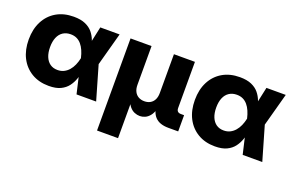

<svg xmlns="http://www.w3.org/2000/svg" viewBox="-92 -899 2228 1456"><g transform="rotate(20 1021.5 -171.5)"><path d="M294.9 11.7Q215.8 11.7 156.7 -23.4Q97.7 -58.6 65.4 -121.3Q33.2 -184.1 33.2 -268.1Q33.2 -352.5 65.7 -415Q98.1 -477.5 157.2 -512.2Q216.3 -546.9 296.9 -546.9Q353.5 -546.9 390.6 -530.5Q427.7 -514.2 450 -487.3Q472.2 -460.4 484.4 -428Q496.6 -395.5 502.9 -364.3H550.8L594.7 -276.4L674.8 0H516.6L453.6 -271Q446.3 -302.7 434.8 -328.9Q423.3 -355 407.2 -374Q391.1 -393.1 369.6 -403.3Q348.1 -413.6 320.3 -413.6Q284.2 -413.6 258.3 -396.5Q232.4 -379.4 218.8 -347.2Q205.1 -314.9 205.1 -269.5Q205.1 -224.1 218.5 -191.7Q231.9 -159.2 256.8 -141.8Q281.7 -124.5 316.9 -124.5Q345.2 -124.5 367.7 -135.7Q390.1 -147 407.2 -166.5Q424.3 -186 435.8 -212.2Q447.3 -238.3 453.6 -268.1L512.2 -539.1H668L594.2 -268.1L549.8 -181.2H501Q493.7 -149.4 481.9 -115.5Q470.2 -81.5 448.5 -52.7Q426.8 -23.9 389.9 -6.1Q353 11.7 294.9 11.7Z M756.3 204.1V-539.1H925.8V-226.6Q925.8 -194.3 937.3 -172.1Q948.7 -149.9 969.2 -138.4Q989.7 -127 1016.6 -127Q1043.5 -127 1063.7 -138.4Q1084 -149.9 1095.2 -172.1Q1106.4 -194.3 1106.4 -226.6V-539.1H1275.9V-167Q1275.9 -148.9 1284.7 -139.9Q1293.5 -130.9 1312 -130.9H1336.9V0H1257.3Q1185.1 0 1149.7 -37.8Q1114.3 -75.7 1114.3 -146.5V-195.8H1140.1Q1140.1 -141.1 1129.4 -105.2Q1118.7 -69.3 1101.3 -48.3Q1084 -27.3 1063.2 -18.6Q1042.5 -9.8 1022.5 -9.8Q1001 -9.8 979.5 -18.6Q958 -27.3 940.2 -48.3Q922.4 -69.3 911.4 -105.2Q900.4 -141.1 900.4 -195.8H925.8V204.1Z M1635.7 11.7Q1556.6 11.7 1497.6 -23.4Q1438.5 -58.6 1406.2 -121.3Q1374 -184.1 1374 -268.1Q1374 -352.5 1406.5 -415Q1439 -477.5 1498 -512.2Q1557.1 -546.9 1637.7 -546.9Q1694.3 -546.9 1731.4 -530.5Q1768.6 -514.2 1790.8 -487.3Q1813 -460.4 1825.2 -428Q1837.4 -395.5 1843.8 -364.3H1891.6L1935.5 -276.4L2015.6 0H1857.4L1794.4 -271Q1787.1 -302.7 1775.6 -328.9Q1764.2 -355 1748 -374Q1731.9 -393.1 1710.4 -403.3Q1689 -413.6 1661.1 -413.6Q1625 -413.6 1599.1 -396.5Q1573.2 -379.4 1559.6 -347.2Q1545.9 -314.9 1545.9 -269.5Q1545.9 -224.1 1559.3 -191.7Q1572.8 -159.2 1597.7 -141.8Q1622.6 -124.5 1657.7 -124.5Q1686 -124.5 1708.5 -135.7Q1731 -147 1748 -166.5Q1765.1 -186 1776.6 -212.2Q1788.1 -238.3 1794.4 -268.1L1853 -539.1H2008.8L1935.1 -268.1L1890.6 -181.2H1841.8Q1834.5 -149.4 1822.8 -115.5Q1811 -81.5 1789.3 -52.7Q1767.6 -23.9 1730.7 -6.1Q1693.8 11.7 1635.7 11.7Z"/></g></svg>

Font: Inter 18pt ExtraBold
Style: Regular
Weight: 800
Designer: Rasmus Andersson
Foundry: rsms
Version: Version 4.001;git-66647c0bb